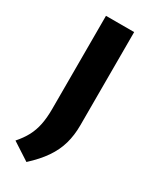

<svg xmlns="http://www.w3.org/2000/svg" viewBox="-190 -652 696 850"><g transform="rotate(30 158.0 -227.0)"><path d="M104 141.5 14.5 83.5Q40.5 54 56 24.8Q71.5 -4.5 78.5 -39.2Q85.5 -74 85.5 -119.5V-595H229.5V-119Q229.5 -67.5 217.2 -24.2Q205 19 177.5 59.2Q150 99.5 104 141.5Z"/></g></svg>

Font: Encode Sans SC Expanded SemiBold
Style: Regular
Weight: 600
Width: 7
Designer: Multiple Designers
Foundry: Impallari Type
Version: Version 3.002